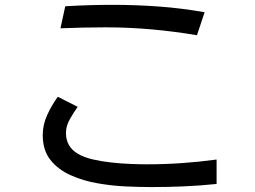

<svg xmlns="http://www.w3.org/2000/svg" viewBox="-20 -758 1040 783"><path d="M783.2 -614.3Q691.4 -629.9 598.1 -638.2Q504.9 -646.5 411.1 -646.5Q365.2 -646.5 318.8 -645.5Q272.5 -644.5 226.6 -642.6L246.1 -732.4Q342.8 -738.3 439.5 -738.3Q534.2 -738.3 627.9 -731.4Q721.7 -724.6 814.5 -708ZM597.7 4.9Q553.7 4.9 496.1 2.4Q438.5 0 378.9 -10.3Q319.3 -20.5 268.1 -43.5Q216.8 -66.4 185.5 -106Q154.3 -145.5 154.3 -207Q154.3 -250 172.9 -290Q191.4 -330.1 215.8 -363.3L296.9 -322.3Q281.2 -300.8 265.1 -272.5Q249 -244.1 249 -215.8Q249 -159.2 297.9 -130.9Q322.3 -116.2 358.4 -107.9Q394.5 -99.6 435.1 -95.2Q475.6 -90.8 513.2 -89.4Q550.8 -87.9 578.1 -87.9Q650.4 -87.9 721.2 -92.8Q792 -97.7 863.3 -107.4V-7.8Q797.9 -1 731 2Q664.1 4.9 597.7 4.9Z"/></svg>

Font: Kosugi
Style: Regular
Weight: 400
Version: Version 4.002